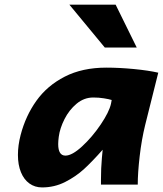

<svg xmlns="http://www.w3.org/2000/svg" viewBox="-20 -799 705 831"><path d="M417 -22Q417 -71.3 420.9 -113.8L424.3 -150.9Q379.9 -100.6 344 -67.6Q308.1 -34.7 261.7 -11.2Q215.3 12.2 162.1 12.2Q130.9 12.2 107.2 -4.9Q83.5 -22 70.6 -53.7Q57.6 -85.4 57.6 -128.4Q57.6 -169.9 69.3 -214.8Q90.8 -297.4 137.5 -362.8Q184.1 -428.2 260.3 -467.3Q336.4 -506.3 439.9 -506.3Q496.6 -506.3 559.6 -500.2Q622.6 -494.1 665 -484.4L608.4 -258.3Q592.8 -194.8 584.5 -122.6Q576.2 -50.3 576.2 0H417ZM383.8 -377Q343.8 -377 311.5 -350.1Q279.3 -323.2 259.3 -283.7Q239.3 -244.1 234.4 -207.5Q231.9 -189 231.9 -175.3Q231.9 -125.5 263.2 -125.5Q292 -125.5 335.7 -165.8Q379.4 -206.1 416 -260.3Q452.6 -314.5 460.4 -350.1L463.4 -366.2Q451.2 -370.1 429.4 -373.5Q407.7 -377 383.8 -377ZM480.5 -778.8 571.8 -593.3H433.6L280.3 -778.8Z"/></svg>

Font: Lesson One Extra
Style: Italic
Weight: 800
Italic angle: -14°
Designer: But Ko, Victor Gaultney, Annie Olsen, Julie Remington, Don Collingsworth, Eric Hays, Becca Hirsbrunner
Version: Version 1.100